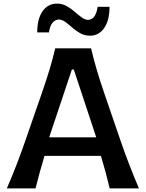

<svg xmlns="http://www.w3.org/2000/svg" viewBox="-20 -1038 806 1058"><path d="M17.6 0Q44.9 -62 71.3 -130.6Q97.7 -199.2 119.1 -261.2L210.9 -525.9Q235.8 -597.7 253.2 -655.5Q270.5 -713.4 284.2 -771.5H481.9Q496.1 -711.4 512.9 -654.1Q529.8 -596.7 554.2 -525.4L645 -260.7Q667 -196.8 692.9 -129.4Q718.8 -62 745.6 0H584.5Q574.2 -43.5 561.8 -89.4Q549.3 -135.3 536.1 -179.2H225.1Q197.8 -87.4 175.8 0ZM510.3 -281.2 386.7 -654.8H376L251 -281.2ZM476.6 -841.3Q446.3 -841.3 422.6 -854.5Q398.9 -867.7 379.4 -885Q359.9 -902.3 341.6 -916Q323.2 -929.7 303.7 -930.7Q259.8 -927.2 249.5 -859.4H185.1Q185.1 -934.1 214.6 -976.1Q244.1 -1018.1 293.9 -1018.1Q323.2 -1018.1 346.9 -1004.9Q370.6 -991.7 390.6 -974.1Q410.6 -956.5 429 -942.9Q447.3 -929.2 465.8 -928.2Q488.8 -930.7 500.7 -948.5Q512.7 -966.3 518.1 -1000.5H583.5Q583.5 -925.3 554 -883.3Q524.4 -841.3 476.6 -841.3Z"/></svg>

Font: Pinar-DS3-FD SemiBold
Style: Regular
Weight: 600
Designer: Amin Abedi
Version: Version 3.000